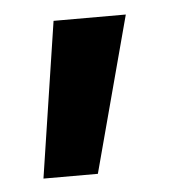

<svg xmlns="http://www.w3.org/2000/svg" viewBox="-34 -161 338 354"><g transform="rotate(-5 135.5 16.0)"><path d="M210.8 -128.2 133.9 159.9H33.2L77.1 -128.2Z"/></g></svg>

Font: Wand UI Pro
Style: Regular
Weight: 400
Designer: Andreas Faust
Version: Version 1.003;FEAKit 1.0